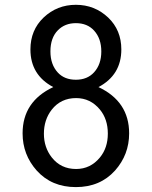

<svg xmlns="http://www.w3.org/2000/svg" viewBox="-20 -762 626 792"><path d="M424.8 -210.9Q424.8 -270.5 392.1 -310.1Q353 -357.4 293.9 -357.4Q231 -357.4 193.4 -309.6Q161.1 -268.1 161.1 -210.4Q161.1 -154.3 193.4 -112.8Q231 -64.9 293.9 -64.9Q353 -64.9 392.1 -112.3Q424.8 -151.9 424.8 -210.9ZM368.2 -635.7Q340.3 -666.5 293 -666.5Q247.6 -666.5 218.8 -637.2Q188 -606 188 -549.8Q188 -495.6 218.8 -462.4Q246.1 -433.1 293 -433.1Q340.3 -433.1 368.2 -463.9Q397.9 -496.6 397.9 -549.8Q397.9 -603 368.2 -635.7ZM73.2 -211.9Q73.2 -343.3 199.7 -402.8Q105.5 -452.6 105.5 -558.1Q105.5 -637.7 159.7 -689.5Q215.3 -742.2 293 -742.2Q370.6 -742.2 426.3 -689.5Q480.5 -637.7 480.5 -558.1Q480.5 -452.6 386.2 -402.8Q512.7 -343.3 512.7 -211.9Q512.7 -124 454.6 -58.6Q393.1 9.8 293 9.8Q192.9 9.8 131.3 -58.6Q73.2 -124 73.2 -211.9Z"/></svg>

Font: Consola Mono
Style: Book
Weight: 400
Monospace: yes
Designer: Wojciech Kalinowski "wmk69" (wmk69@o2.pl)
Foundry: Wojciech Kalinowski "wmk69" (wmk69@o2.pl)
Version: Version 2.1.0